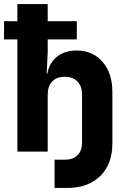

<svg xmlns="http://www.w3.org/2000/svg" viewBox="-20 -750 640 950"><path d="M250 180V40H301Q342 40 364 17.5Q386 -5 386 -45V-280Q386 -323 363.5 -346.5Q341 -370 300 -370Q260 -370 238 -346.5Q216 -323 216 -280V0H66V-555H0V-645H66V-730H216V-645H360V-555H216V-490L211 -385H214Q224 -439 262 -469.5Q300 -500 359 -500Q439 -500 487.5 -444Q536 -388 536 -295V-40Q536 62 476 121Q416 180 312 180Z"/></svg>

Font: JetBrains Mono NL ExtraBold
Style: Regular
Weight: 800
Designer: Philipp Nurullin, Konstantin Bulenkov
Foundry: JetBrains
Version: Version 2.304; ttfautohint (v1.8.4.7-5d5b)